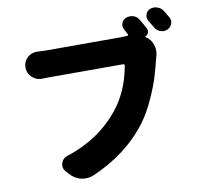

<svg xmlns="http://www.w3.org/2000/svg" viewBox="-94 -963 1188 1112"><g transform="rotate(-10 500.0 -407.0)"><path d="M820.3 -748Q827.1 -735.4 822.3 -722.2Q817.4 -709 803.7 -703.1Q802.7 -703.1 802.7 -701.7Q802.7 -700.2 803.7 -700.2L807.6 -697.3Q835 -679.7 845.7 -647.5Q851.6 -630.9 851.6 -612.3Q851.6 -597.7 847.7 -583Q846.7 -578.1 845.7 -576.2Q829.1 -510.7 814.9 -462.9Q800.8 -415 767.6 -341.3Q734.4 -267.6 695.3 -213.9Q574.2 -51.8 367.2 37.1Q345.7 45.9 323.2 45.9Q308.6 45.9 293.9 43Q256.8 33.2 230.5 3.9L212.9 -15.6Q200.2 -30.3 200.2 -47.9Q200.2 -55.7 202.1 -63.5Q210.9 -91.8 238.3 -100.6Q430.7 -162.1 548.8 -308.6Q630.9 -410.2 657.2 -557.6Q658.2 -561.5 655.8 -564.5Q653.3 -567.4 649.4 -567.4H218.8Q198.2 -567.4 173.8 -566.4Q172.9 -566.4 170.9 -566.4Q137.7 -566.4 114.3 -588.9Q88.9 -612.3 88.9 -646.5V-648.4Q88.9 -681.6 114.3 -705.1Q137.7 -725.6 168 -725.6Q170.9 -725.6 173.8 -725.6Q202.1 -723.6 218.8 -723.6H660.2Q685.5 -723.6 701.2 -725.6Q705.1 -725.6 706.5 -728.5Q708 -731.4 706.1 -734.4Q698.2 -750 690.4 -763.7Q683.6 -774.4 683.6 -786.1Q683.6 -793.9 686.5 -801.8Q692.4 -821.3 711.9 -829.1Q723.6 -834 736.3 -834Q746.1 -834 755.9 -831.1Q777.3 -824.2 789.1 -803.7Q805.7 -776.4 820.3 -748ZM836.9 -790Q830.1 -801.8 830.1 -813.5Q830.1 -820.3 833 -828.1Q838.9 -847.7 857.4 -855.5Q869.1 -860.4 881.8 -860.4Q891.6 -860.4 901.4 -856.4Q923.8 -849.6 935.5 -830.1Q947.3 -810.5 960 -789.1Q966.8 -777.3 966.8 -765.6Q966.8 -757.8 963.9 -750Q956.1 -729.5 936.5 -720.7Q925.8 -715.8 914.1 -715.8Q904.3 -715.8 894.5 -719.7Q873 -727.5 862.3 -747.1Q848.6 -771.5 836.9 -790Z"/></g></svg>

Font: Gen Jyuu GothicX Heavy
Style: Bold
Weight: 900
Designer: [Source Han Sans]
Ryoko NISHIZUKA  (kana & ideographs); Paul D. Hunt (Latin, Greek & Cyrillic); Wenlong ZHANG  (bopomofo
Version: Version 1.002.20150607